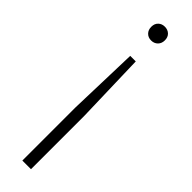

<svg xmlns="http://www.w3.org/2000/svg" viewBox="-258 -539 723 723"><g transform="rotate(45 103.0 -178.0)"><path d="M102.5 -546Q118.5 -546 128.8 -536.2Q139 -526.5 139 -509.5Q139 -493 128.8 -482.8Q118.5 -472.5 102.5 -472.5Q86.5 -472.5 76.5 -482.8Q66.5 -493 66.5 -509.5Q66.5 -526.5 76.8 -536.2Q87 -546 102.5 -546ZM88 -376H117.5L125.5 -92.5V190H79.5V-92.5Z"/></g></svg>

Font: Encode Sans Condensed ExtraLight
Style: Regular
Weight: 200
Width: 3
Designer: Multiple Designers
Foundry: Impallari Type
Version: Version 3.000; ttfautohint (v1.8.3) -l 8 -r 50 -G 200 -x 14 